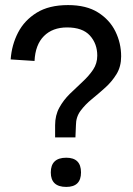

<svg xmlns="http://www.w3.org/2000/svg" viewBox="-20 -726 523 756"><path d="M116 -486 22 -492Q26 -549 51 -597.5Q76 -646 124.5 -676Q173 -706 248 -706Q320 -706 366 -677Q412 -648 434.5 -602Q457 -556 457 -504Q457 -464 439 -434.5Q421 -405 395 -381.5Q369 -358 342 -336Q315 -314 297 -289.5Q279 -265 279 -233L277 -185H197V-233Q197 -272 213.5 -302Q230 -332 255 -356.5Q280 -381 305 -404Q330 -427 346.5 -451.5Q363 -476 363 -507Q363 -554 334 -586Q305 -618 244 -618Q187 -618 153 -584Q119 -550 116 -486ZM180 -47Q180 -105 241 -105Q299 -105 299 -47Q299 10 241 10Q180 10 180 -47Z"/></svg>

Font: Haskoy Medium
Style: Regular
Weight: 500
Designer: Ertekin Erdin
Foundry: Ertekin Erdin
Version: Version 1.500; ttfautohint (v1.8.3)